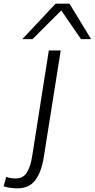

<svg xmlns="http://www.w3.org/2000/svg" viewBox="-127 -810 518 1050"><path d="M205 -534 113 46Q100 130 66.5 175Q33 220 -33 220Q-45 220 -67.5 217.5Q-90 215 -107 209L-93 157Q-78 163 -65 164.5Q-52 166 -42 166Q-1 166 19.5 134Q40 102 49 44L140 -534ZM-5 -596 177 -790H253L371 -596H316L208 -753L51 -596Z"/></svg>

Font: Georama Expanded Light
Style: Italic
Weight: 300
Width: 7
Italic angle: -9°
Designer: Jean-Baptiste Levee
Foundry: Production Type
Version: Version 1.000